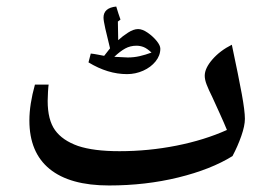

<svg xmlns="http://www.w3.org/2000/svg" viewBox="-20 -703 835 588"><path d="M314 -135Q194 -135 132 -185.5Q70 -236 70 -334Q70 -383 87 -444H129Q128 -439 127 -422Q126 -405 126 -394Q126 -336 148.5 -304.5Q171 -273 219 -256Q243 -248 274.5 -244Q306 -240 346 -240Q435 -240 520.5 -257Q606 -274 675 -305Q666 -327 653 -355.5Q640 -384 630 -406Q619 -428 613 -443.5Q607 -459 607 -471Q607 -494 630.5 -521Q654 -548 690 -566Q711 -467 720.5 -415Q730 -363 730 -339Q730 -318 719 -286.5Q708 -255 692 -225Q626 -184 526 -159.5Q426 -135 314 -135ZM369 -476Q310 -476 251 -512L258 -539Q268 -538 278 -536Q288 -534 299 -532L317 -555Q308 -591 302.5 -615.5Q297 -640 297 -649Q297 -679 336 -683Q339 -672 342.5 -662Q346 -652 349 -643L341 -637L342 -580Q355 -592 372 -603Q389 -614 403 -614Q416 -614 432 -603Q448 -592 459.5 -578Q471 -564 471 -554Q471 -533 456.5 -515Q442 -497 418.5 -486.5Q395 -476 369 -476ZM371 -527Q390 -527 407.5 -531Q425 -535 444 -542Q430 -555 419.5 -559Q409 -563 398 -563Q379 -563 363.5 -554.5Q348 -546 330 -529Z"/></svg>

Font: Noto Naskh Arabic UI Semi
Style: Bold
Weight: 700
Designer: Monotype Design Team, David Williams, Mohamad Dakak and Nizar Qandah
Foundry: Monotype Imaging Inc.
Version: Version 2.014; ttfautohint (v1.8.4.7-5d5b)